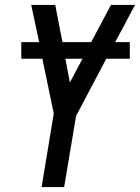

<svg xmlns="http://www.w3.org/2000/svg" viewBox="-20 -755 565 775"><path d="M148 0 197 -297 151 -518H66V-585H138L106 -735H203L232 -585H348L428 -735H525L445 -585H504V-518H409L287 -287L239 0ZM262 -422 313 -518H244Z"/></svg>

Font: Iosevka SS04 Medium
Style: Italic
Weight: 500
Italic angle: -9°
Monospace: yes
Designer: Belleve Invis
Foundry: Belleve Invis
Version: Version 19.0.0; ttfautohint (v1.8.4)